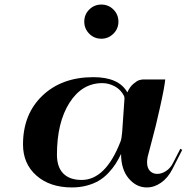

<svg xmlns="http://www.w3.org/2000/svg" viewBox="-20 -821 828 851"><path d="M353.5 -725.1Q353.5 -756.8 375.7 -778.8Q397.9 -800.8 429.2 -800.8Q460.9 -800.8 482.9 -778.6Q504.9 -756.3 504.9 -725.1Q504.9 -693.4 482.4 -671.4Q460 -649.4 429.2 -649.4Q397.5 -649.4 375.5 -671.6Q353.5 -693.8 353.5 -725.1ZM615.7 -468.8H712.4Q709 -433.1 688.7 -342.8Q668.5 -252.4 656.7 -210.9L634.3 -125Q631.8 -111.3 631.8 -102.1Q631.8 -76.7 644.5 -63.5Q657.2 -50.3 676.8 -50.3Q696.3 -50.3 715.3 -62.5Q734.4 -74.7 745.6 -96.2L779.3 -161.6L787.6 -156.7L744.6 -72.3Q724.1 -32.2 693.8 -11.2Q663.6 9.8 630.9 9.8Q584 9.8 550.3 -30.3Q516.6 -70.3 516.6 -138.7Q504.9 -114.3 492.2 -94.5Q479.5 -74.7 460.4 -54.4Q441.4 -34.2 419.2 -20.8Q397 -7.3 366 1.2Q335 9.8 298.8 9.8Q201.2 9.8 141.6 -42.7Q82 -95.2 82 -180.7Q82 -314.9 168 -397Q253.9 -479 394 -479Q506.8 -479 544.4 -411.6Q554.7 -435.1 570.8 -449Q586.9 -462.9 597.2 -465.8Q607.4 -468.8 615.7 -468.8ZM529.3 -396.5Q515.1 -424.3 488.3 -438.5Q461.4 -452.6 433.6 -452.6Q343.3 -452.6 287.8 -365.2Q232.4 -277.8 232.4 -135.3Q232.4 -80.6 260.5 -52Q288.6 -23.4 341.8 -23.4Q448.2 -23.4 514.2 -193.8Q519 -205.6 521.5 -235.4L530.3 -363.3Q531.7 -377.9 531.7 -383.3Q531.7 -392.6 529.3 -396.5Z"/></svg>

Font: QumpellkaNo12
Style: Regular
Weight: 500
Designer: gluk (gluksza@wp.pl)
Foundry: gluk (gluksza@wp.pl)
Version: Version 00.480